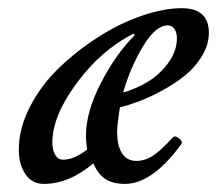

<svg xmlns="http://www.w3.org/2000/svg" viewBox="-20 -436 530 469"><path d="M86.9 13.2Q58.1 13.2 42 -10.7Q25.9 -34.7 25.9 -69.8Q25.9 -122.1 53.2 -175.3Q80.6 -228.5 124.8 -270.8Q168.9 -313 221.4 -346.4Q273.9 -379.9 327.4 -397.9Q380.9 -416 423.8 -416Q490.2 -416 490.2 -356Q490.2 -327.1 473.6 -299.6Q457 -272 432.6 -252.2Q408.2 -232.4 377.4 -215.6Q346.7 -198.7 320.8 -189Q294.9 -179.2 272.9 -173.8Q266.1 -130.4 266.1 -113.8Q266.1 -81.1 277.8 -62Q289.6 -43 313 -43Q334 -43 353 -55.2Q372.1 -67.4 401.9 -100.1Q407.7 -106 417.5 -97.9Q427.2 -89.8 422.9 -84Q352.1 13.2 285.2 13.2Q256.3 13.2 238 1.7Q219.7 -9.8 208 -37.1Q148.9 13.2 86.9 13.2ZM280.8 -210Q312 -218.8 340.8 -236.1Q369.6 -253.4 390.9 -282.2Q412.1 -311 412.1 -342.8Q412.1 -356.4 406.2 -365.2Q400.4 -374 389.2 -374Q360.8 -374 330.1 -324.2Q298.8 -272.5 280.8 -210ZM133.8 -45.9Q161.1 -45.9 192.9 -70.8Q189.9 -90.3 189.9 -104Q189.9 -162.1 226.3 -232.9Q262.7 -303.7 309.1 -350.1L306.2 -354Q227.1 -313.5 168.9 -234.9Q107.9 -153.8 107.9 -87.9Q107.9 -69.8 114.7 -57.9Q121.6 -45.9 133.8 -45.9Z"/></svg>

Font: Junicode SmCond Medium
Style: Italic
Weight: 500
Width: 4
Italic angle: -11°
Designer: Peter S. Baker
Version: Version 2.206